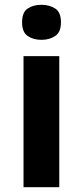

<svg xmlns="http://www.w3.org/2000/svg" viewBox="-20 -780 345 800"><path d="M227 -546V0H78V-546ZM153 -760Q186 -760 210 -744.5Q234 -729 234 -686.8Q234 -646 210 -630Q186 -614 153 -614Q118.7 -614 95.4 -630Q72 -646 72 -686.8Q72 -729 95.4 -744.5Q118.7 -760 153 -760Z"/></svg>

Font: Noto Sans Telugu
Style: Regular
Weight: 400
Designer: Jelle Bosma - Monotype Design Team
Foundry: Monotype Imaging Inc.
Version: Version 2.003